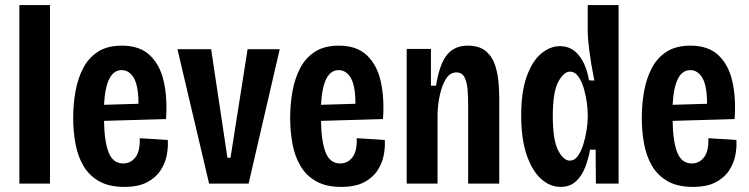

<svg xmlns="http://www.w3.org/2000/svg" viewBox="-20 -720 2938 753"><path d="M56 0V-700H176V0Z M467 13Q408 13 369 -9Q330 -31 307.5 -69Q285 -107 276 -156Q267 -205 267 -258Q267 -311 276 -361.5Q285 -412 306 -452.5Q327 -493 364 -517Q401 -541 458 -541Q528 -541 568 -503Q608 -465 622.5 -399.5Q637 -334 631 -253L388 -246Q389 -166 406 -122.5Q423 -79 463 -79Q493 -79 511.5 -103.5Q530 -128 528 -178L638 -171Q640 -143 634 -111.5Q628 -80 609.5 -51.5Q591 -23 556.5 -5Q522 13 467 13ZM457 -445Q395 -445 388 -309L523 -313Q523 -383 505 -414Q487 -445 457 -445Z M800 0 676 -527H808L872 -101H884L951 -527H1077L955 0Z M1318 13Q1259 13 1220 -9Q1181 -31 1158.5 -69Q1136 -107 1127 -156Q1118 -205 1118 -258Q1118 -311 1127 -361.5Q1136 -412 1157 -452.5Q1178 -493 1215 -517Q1252 -541 1309 -541Q1379 -541 1419 -503Q1459 -465 1473.5 -399.5Q1488 -334 1482 -253L1239 -246Q1240 -166 1257 -122.5Q1274 -79 1314 -79Q1344 -79 1362.5 -103.5Q1381 -128 1379 -178L1489 -171Q1491 -143 1485 -111.5Q1479 -80 1460.5 -51.5Q1442 -23 1407.5 -5Q1373 13 1318 13ZM1308 -445Q1246 -445 1239 -309L1374 -313Q1374 -383 1356 -414Q1338 -445 1308 -445Z M1575 0V-528H1670V-384H1690Q1704 -470 1733.5 -505.5Q1763 -541 1814 -541Q1861 -541 1886.5 -518.5Q1912 -496 1922.5 -462Q1933 -428 1935.5 -393Q1938 -358 1938 -334V0H1816V-310Q1816 -337 1814 -366Q1812 -395 1802.5 -415.5Q1793 -436 1770 -436Q1745 -436 1729.5 -411.5Q1714 -387 1705.5 -349.5Q1697 -312 1696 -273V0Z M2179 13Q2137 13 2102 -18.5Q2067 -50 2045.5 -112.5Q2024 -175 2024 -267Q2024 -359 2045.5 -419.5Q2067 -480 2102 -509.5Q2137 -539 2176 -539Q2222 -539 2251 -502Q2280 -465 2290 -405L2311 -404Q2298 -468 2291.5 -519Q2285 -570 2285 -599V-700H2406V0H2317L2316 -133H2294Q2288 -98 2275 -64Q2262 -30 2238.5 -8.5Q2215 13 2179 13ZM2215 -90Q2233 -90 2246 -108Q2259 -126 2267.5 -153Q2276 -180 2280.5 -209Q2285 -238 2285 -261V-274Q2285 -290 2281.5 -317Q2278 -344 2270 -372Q2262 -400 2248.5 -419.5Q2235 -439 2215 -439Q2191 -439 2169.5 -399Q2148 -359 2148 -265Q2148 -170 2169 -130Q2190 -90 2215 -90Z M2697 13Q2638 13 2599 -9Q2560 -31 2537.5 -69Q2515 -107 2506 -156Q2497 -205 2497 -258Q2497 -311 2506 -361.5Q2515 -412 2536 -452.5Q2557 -493 2594 -517Q2631 -541 2688 -541Q2758 -541 2798 -503Q2838 -465 2852.5 -399.5Q2867 -334 2861 -253L2618 -246Q2619 -166 2636 -122.5Q2653 -79 2693 -79Q2723 -79 2741.5 -103.5Q2760 -128 2758 -178L2868 -171Q2870 -143 2864 -111.5Q2858 -80 2839.5 -51.5Q2821 -23 2786.5 -5Q2752 13 2697 13ZM2687 -445Q2625 -445 2618 -309L2753 -313Q2753 -383 2735 -414Q2717 -445 2687 -445Z"/></svg>

Font: Bricolage Grotesque 10pt Condensed SemiBold
Style: Regular
Weight: 600
Width: 3
Designer: Mathieu Triay
Foundry: Atelier Triay
Version: Version 1.000; ttfautohint (v1.8.4.7-5d5b);gftools[0.9.32]